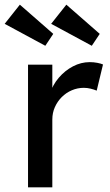

<svg xmlns="http://www.w3.org/2000/svg" viewBox="-48 -802 471 822"><path d="M72 0V-525H176V-360L166 -400Q177 -438 203.5 -469Q230 -500 264.5 -518Q299 -536 336 -536Q353 -536 368.5 -533Q384 -530 393 -526L366 -414Q354 -419 339.5 -422.5Q325 -426 311 -426Q284 -426 259.5 -415.5Q235 -405 216.5 -386.5Q198 -368 187 -343.5Q176 -319 176 -290V0ZM345 -606 171 -700 236 -782 379 -657ZM146 -606 -28 -700 37 -782 180 -657Z"/></svg>

Font: Lexend Medium
Style: Regular
Weight: 500
Designer: Bonnie Shaver-Troup, Thomas Jockin
Foundry: Lexend
Version: Version 1.005